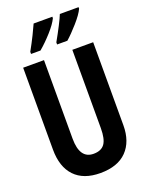

<svg xmlns="http://www.w3.org/2000/svg" viewBox="-172 -1016 844 1108"><g transform="rotate(-20 250.0 -461.5)"><path d="M328 -773Q360 -801 400.5 -847Q441 -893 455 -924V-933H340Q332 -912 311 -871Q290 -830 265 -786V-773ZM163 -773Q202 -806 240.5 -849Q279 -892 294 -924V-933H179Q170 -912 150 -871.5Q130 -831 105 -786V-773ZM465 -204V-714H337V-233Q337 -166 316 -137Q295 -108 248 -108Q163 -108 163 -232V-714H35V-211Q35 -105 89.5 -47.5Q144 10 247 10Q354 10 409.5 -47Q465 -104 465 -204Z"/></g></svg>

Font: Noto Sans Mono UI Condensed
Style: Bold
Weight: 700
Width: 3
Designer: Monotype Design team
Foundry: Monotype Imaging Inc.
Version: 1.000